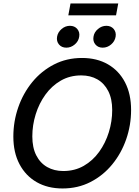

<svg xmlns="http://www.w3.org/2000/svg" viewBox="-20 -1071 797 1102"><path d="M338.9 10.7Q253.9 10.7 190.4 -25.6Q127 -62 91.8 -128.9Q56.6 -195.8 56.6 -287.1Q56.6 -374 84.7 -454.8Q112.8 -535.6 165 -599.6Q217.3 -663.6 289.8 -700.9Q362.3 -738.3 450.7 -738.3Q536.1 -738.3 599.4 -701.9Q662.6 -665.5 697.5 -598.6Q732.4 -531.7 732.4 -439.9Q732.4 -352.5 704.3 -271.7Q676.3 -190.9 624 -127.2Q571.8 -63.5 499.5 -26.4Q427.2 10.7 338.9 10.7ZM343.3 -89.4Q408.7 -89.4 460.7 -119.1Q512.7 -148.9 549.1 -199.5Q585.4 -250 604.7 -312.3Q624 -374.5 624 -439.5Q624 -503.9 601.3 -548.3Q578.6 -592.8 538.8 -615.5Q499 -638.2 446.3 -638.2Q380.9 -638.2 328.9 -608.2Q276.9 -578.1 240.5 -527.6Q204.1 -477.1 184.8 -414.8Q165.5 -352.5 165.5 -288.1Q165.5 -223.6 188.2 -179.2Q210.9 -134.8 251 -112.1Q291 -89.4 343.3 -89.4ZM569.3 -797.4Q543 -797.4 527.6 -815.7Q512.2 -834 516.6 -860.4Q520.5 -886.2 542.2 -904.5Q564 -922.9 590.3 -922.9Q617.2 -922.9 632.6 -904.5Q647.9 -886.2 643.6 -860.4Q639.2 -834 617.7 -815.7Q596.2 -797.4 569.3 -797.4ZM360.8 -797.4Q334 -797.4 318.6 -815.7Q303.2 -834 307.6 -860.4Q312 -886.2 333.5 -904.5Q355 -922.9 381.3 -922.9Q408.2 -922.9 423.6 -904.5Q439 -886.2 434.6 -860.4Q430.7 -834 408.9 -815.7Q387.2 -797.4 360.8 -797.4ZM658.7 -1051.3 646 -982.9H372.1L384.8 -1051.3Z"/></svg>

Font: Inter 24pt Medium
Style: Italic
Weight: 500
Italic angle: -9.3988°
Designer: Rasmus Andersson
Foundry: rsms
Version: Version 4.001;git-66647c0bb